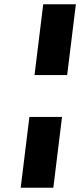

<svg xmlns="http://www.w3.org/2000/svg" viewBox="-20 -880 376 900"><path d="M141.8 -528H294.8L335.6 -860H182.6ZM77 0H230L270.8 -332H117.8Z"/></svg>

Font: Hussar
Style: BdSuprExtOblOne
Weight: 700
Foundry: Cannot Into Space Fonts
Version: Version 2.00